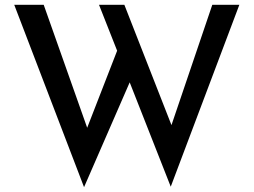

<svg xmlns="http://www.w3.org/2000/svg" viewBox="-20 -741 1050 795"><path d="M39 -721 328 34 517 -400 687 32 971 -721H859L690 -223L495 -721H390L465 -531L341 -212L161 -721Z"/></svg>

Font: Reem Kufi
Style: Regular
Weight: 400
Designer: Khaled Hosny
Version: Version 0.007